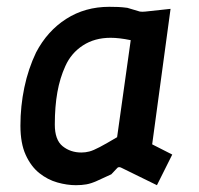

<svg xmlns="http://www.w3.org/2000/svg" viewBox="-20 -534 586 564"><path d="M203 10Q177 10 148.5 2Q120 -6 95.5 -25.5Q71 -45 55.5 -79Q40 -113 40 -165Q40 -222 51.5 -277Q63 -332 86 -380Q119 -443 174.5 -478.5Q230 -514 301 -514Q315 -514 327 -513.5Q339 -513 354 -511L391 -500Q398 -499 407 -500L481 -508L427 -110L486 -80L441 10L337 -41Q328 -46 323 -39L307 -22Q281 -10 264.5 -2.5Q248 5 234 7.5Q220 10 203 10ZM219 -86Q231 -86 242.5 -89Q254 -92 273 -102Q292 -112 324 -131L364 -416Q330 -423 305 -423Q258 -423 223.5 -400.5Q189 -378 172 -340Q156 -305 148.5 -263Q141 -221 141 -168Q141 -123 164 -104.5Q187 -86 219 -86Z"/></svg>

Font: Finlandica Medium
Style: Italic
Weight: 500
Italic angle: -8°
Designer: Niklas Ekholm, Juho Hiilivirta, Jaakko Suomalainen
Foundry: Helsinki Type Studio
Version: Version 1.063